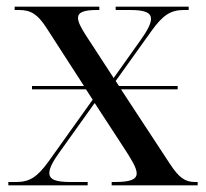

<svg xmlns="http://www.w3.org/2000/svg" viewBox="-20 -556 618 576"><path d="M5 0H243V-10H191C148 -10 128 -17 128 -37C128 -51 138 -71 159 -100L264 -247L352 -112C375 -77 390 -52 390 -36C390 -18 372 -10 325 -10H315V0H573V-10H565C535 -10 517 -23 490 -64L343 -288H513V-298H337L327 -313L435 -464C469 -511 492 -526 532 -526H546V-536H327V-526H370C413 -526 433 -519 433 -499C433 -485 422 -464 402 -436L321 -322L237 -451C223 -473 214 -490 214 -502C214 -519 231 -526 271 -526H278V-536H24V-526H37C73 -526 93 -513 119 -473L232 -298H76V-288H238L258 -257L126 -72C92 -25 69 -10 29 -10H5Z"/></svg>

Font: Noto Serif Display
Style: Regular
Weight: 400
Designer: Monotype Design Team
Foundry: Monotype Imaging Inc.
Version: Version 2.009